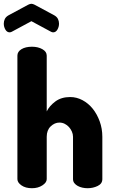

<svg xmlns="http://www.w3.org/2000/svg" viewBox="-46 -995 601 1015"><path d="M201 -48Q201 -30 178 -15Q155 0 123 0Q89 0 67.5 -15Q46 -30 46 -48V-701Q46 -722 67.5 -735Q89 -748 123 -748Q155 -748 178 -735Q201 -722 201 -701V-406Q215 -435 246.5 -458.5Q278 -482 325 -482Q359 -482 390 -465.5Q421 -449 444 -420.5Q467 -392 481 -353.5Q495 -315 495 -272V-48Q495 -24 470.5 -12Q446 0 417 0Q403 0 389.5 -3Q376 -6 365 -12Q354 -18 347 -27Q340 -36 340 -48V-272Q340 -286 334 -299.5Q328 -313 318.5 -323.5Q309 -334 296 -340.5Q283 -347 268 -347Q243 -347 222 -327Q201 -307 201 -272ZM16 -827Q10 -824 5 -824Q-9 -824 -17.5 -838.5Q-26 -853 -26 -870Q-26 -883 -20.5 -894.5Q-15 -906 -1 -914L103 -970Q113 -975 120 -975Q127 -975 137 -970L241 -914Q255 -906 260.5 -894.5Q266 -883 266 -870Q266 -853 257.5 -838.5Q249 -824 235 -824Q230 -824 224 -827L120 -883Z"/></svg>

Font: AkaAcidDosis
Style: ExtraBold
Weight: 800
Designer: Edgar Tolentino, Pablo Impallari, Igino Marini, Aka-Acid
Foundry: Edgar Tolentino, Pablo Impallari, Igino Marini, Aka-Acid
Version: Version 1.007